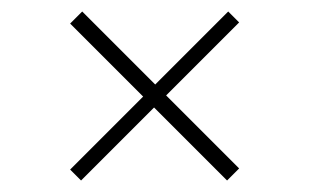

<svg xmlns="http://www.w3.org/2000/svg" viewBox="-20 -511 537 334"><path d="M123 -491 250 -364 377 -491 396 -472 269 -345 396 -218 375 -197 248 -324 121 -197 102 -216 229 -343 102 -470Z"/></svg>

Font: Roundo ExtraLight
Style: Regular
Weight: 250
Designer: Namrata Goyal (Gurmukhi), Shiva Nallaperumal (Latin)
Foundry: Indian Type Foundry
Version: Version 1.000;PS 1.0;hotconv 1.0.88;makeotf.lib2.5.647800